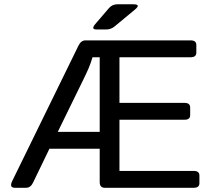

<svg xmlns="http://www.w3.org/2000/svg" viewBox="-20 -892 996 912"><path d="M438.5 -752Q410.6 -752 432.6 -777.8L497.6 -853.5Q513.2 -871.6 537.1 -871.6H613.8Q651.4 -871.6 620.6 -846.2L523.9 -766.1Q506.8 -752 484.4 -752ZM51.3 0Q22.5 0 38.1 -32.2L352.5 -674.8Q364.7 -700.2 385.7 -700.2H885.7Q912.6 -700.2 912.6 -678.2V-642.1Q912.6 -620.1 885.7 -620.1H547.4V-403.3H856.4Q883.3 -403.3 883.3 -381.3V-345.2Q883.3 -323.2 856.4 -323.2H547.4V-80.1H900.4Q927.2 -80.1 927.2 -58.1V-22Q927.2 0 900.4 0H478Q453.6 0 453.6 -26.9V-185.5H214.8L136.7 -23.9Q125 0 103.5 0ZM254.4 -265.6H453.6V-620.1H419.4Q411.1 -591.3 401.1 -568.1Q391.1 -544.9 376 -514.2Z"/></svg>

Font: Istok Web
Style: Regular
Weight: 400
Designer: Andrey V. Panov
Foundry: Andrey V. Panov
Version: Version 1.0.2g